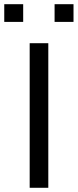

<svg xmlns="http://www.w3.org/2000/svg" viewBox="-28 -891 369 911"><path d="M-7.8 -787.1V-871.1H82V-787.1ZM231 -787.1V-871.1H320.8V-787.1ZM112.8 0V-686H201.2V0Z"/></svg>

Font: Archivo Expanded Light
Style: Regular
Weight: 300
Width: 7
Designer: Hector Gatti
Foundry: Omnibus-Type
Version: Version 2.001